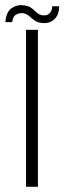

<svg xmlns="http://www.w3.org/2000/svg" viewBox="-42 -714 246 734"><path d="M57.5 0V-600H103V0ZM157.5 -690H184Q184.5 -658.5 166.5 -641Q148.5 -623.5 120.5 -626Q102 -627.5 90.8 -635.5Q79.5 -643.5 70 -652Q60.5 -660.5 46.5 -663.5Q34.5 -665.5 20.8 -658.8Q7 -652 4.5 -629.5H-21.5Q-18.5 -669 3 -683.2Q24.5 -697.5 50.5 -693.5Q69.5 -690.5 80.5 -681.8Q91.5 -673 100.2 -664.8Q109 -656.5 121.5 -655.5Q138.5 -653.5 148.2 -664Q158 -674.5 157.5 -690Z"/></svg>

Font: Big Shoulders Stencil Display Light
Style: Regular
Weight: 300
Designer: Patric King
Foundry: XO Type Co
Version: Version 1.000